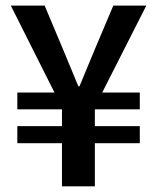

<svg xmlns="http://www.w3.org/2000/svg" viewBox="-20 -656 553 676"><path d="M198.2 0V-151.9H41V-211.9H198.2V-271H41V-330.1H171.9L18.1 -636.2H137.2Q201.2 -484.9 255.9 -352.1H259.8Q278.8 -397 314.9 -484.9L378.9 -636.2H495.1L339.8 -330.1H472.2V-271H314V-211.9H472.2V-151.9H314V0Z"/></svg>

Font: SourceSansPro-Semibold
Style: Regular
Weight: 600
Designer: Paul D. Hunt
Foundry: Adobe Systems Incorporated
Version: Version 2.020;PS 2.0;hotconv 1.0.86;makeotf.lib2.5.63406